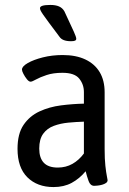

<svg xmlns="http://www.w3.org/2000/svg" viewBox="-20 -752 521 778"><path d="M197 6Q131 6 91 -33.5Q51 -73 51 -149Q51 -210 75.5 -246Q100 -282 140 -300.5Q180 -319 227 -325Q274 -331 320 -332V-379Q320 -410 301 -433.5Q282 -457 233 -457Q196 -457 169 -448Q142 -439 126 -430Q110 -421 104 -421Q97 -421 89 -431Q81 -441 75 -452.5Q69 -464 69 -470Q69 -483 92.5 -496.5Q116 -510 153.5 -519.5Q191 -529 234 -529Q288 -529 326 -511Q364 -493 384 -459.5Q404 -426 404 -378V-148Q404 -107 407 -80Q410 -53 413 -38.5Q416 -24 416 -22Q416 -15 409.5 -10.5Q403 -6 394 -3.5Q385 -1 376 0Q367 1 362 1Q346 1 339 -18.5Q332 -38 327 -58Q302 -28 270.5 -11Q239 6 197 6ZM214 -73Q247 -73 273.5 -88Q300 -103 320 -130V-259Q288 -258 256.5 -255Q225 -252 198 -242Q171 -232 155 -210Q139 -188 139 -150Q139 -112 157.5 -92.5Q176 -73 214 -73ZM268 -585Q250 -585 238.5 -589.5Q227 -594 221 -603Q194 -639 178 -660.5Q162 -682 154.5 -693Q147 -704 144.5 -709.5Q142 -715 142 -719Q142 -732 184 -732Q205 -732 219 -726Q233 -720 241 -706Q269 -646 279 -624Q289 -602 289 -595Q289 -590 284.5 -587.5Q280 -585 268 -585Z"/></svg>

Font: Asap Condensed VF Beta
Style: Regular
Weight: 400
Designer: Pablo Cosgaya
Foundry: Omnibus-Type
Version: Version 1.008